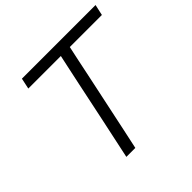

<svg xmlns="http://www.w3.org/2000/svg" viewBox="-177 -886 1060 1060"><g transform="rotate(-45 353.0 -356.5)"><path d="M233.5 0Q246 -59 258 -115Q269.5 -170.5 284 -236.5L332 -465Q343 -516.5 352.5 -561Q362 -605 371.5 -649.5H117.5L131 -713H706L692 -649.5H441.5Q432 -605 422.5 -561Q413 -516.5 402.5 -465L354 -236.5Q340 -170.5 328.2 -114.8Q316.5 -59 303.5 0Z"/></g></svg>

Font: Heraclito Light
Style: Italic
Weight: 300
Italic angle: -12°
Designer: Kostas Bartsokas (font) & Cristiano Sobral (main changes)
Foundry: Kostas Bartsokas (font) & Cristiano Sobral (main changes)
Version: Version 1.00;July 8, 2020;FontCreator 13.0.0.2655 64-bit